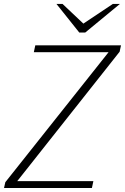

<svg xmlns="http://www.w3.org/2000/svg" viewBox="-25 -937 623 957"><path d="M61 -34.2H440.4L433.1 0H-4.9L1.5 -28.8L516.1 -676.8H143.6L150.9 -710.9H578.1L571.3 -679.2ZM256.3 -917.5H286.6L390.6 -819.3L537.6 -917.5H572.8L399.9 -774.9H370.1Z"/></svg>

Font: Ufes Sans Thin
Style: Italic
Weight: 100
Designer: Ricardo Esteves & Thais Bronze
Foundry: ProDesignUfes - Ricardo Esteves, Thais Bronze
Version: Version 2.0